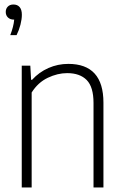

<svg xmlns="http://www.w3.org/2000/svg" viewBox="-20 -832 550 852"><path d="M76.5 -540.5H114.5L118 -478H122.5Q153.5 -512 195 -530.2Q236.5 -548.5 283 -548.5Q439 -548.5 439 -376.5V0H395V-375Q395 -446 364.8 -476.8Q334.5 -507.5 278 -507.5Q235.5 -507.5 192 -486.8Q148.5 -466 120.5 -421.5V0H76.5ZM77 -766.5Q77 -747 70.8 -722.5Q64.5 -698 53.5 -676H25.5Q40.5 -714.5 43 -745H41.5Q25 -745 15.2 -754.5Q5.5 -764 5.5 -779Q5.5 -793.5 14.8 -802.8Q24 -812 39.5 -812Q57.5 -812 67.2 -800.5Q77 -789 77 -766.5Z"/></svg>

Font: Encode Sans Semi Condensed ExLight
Style: Regular
Weight: 275
Width: 4
Designer: Multiple Designers
Foundry: Impallari Type
Version: Version 2.000